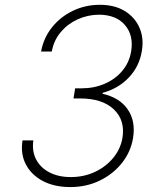

<svg xmlns="http://www.w3.org/2000/svg" viewBox="-20 -757 661 787"><path d="M268.1 9.8Q203.6 9.8 156.5 -14.6Q109.4 -39.1 86.4 -82.3Q63.5 -125.5 72.3 -181.6H116.7Q110.4 -137.2 128.2 -103.3Q146 -69.3 182.9 -50.3Q219.7 -31.2 270 -31.2Q324.2 -31.2 369.4 -52.5Q414.6 -73.7 444.3 -110.1Q474.1 -146.5 481.9 -191.4Q493.7 -264.2 446.5 -308.8Q399.4 -353.5 308.1 -353.5H281.2L288.1 -395H314.9Q365.7 -395 408.9 -413.6Q452.1 -432.1 481 -466.3Q509.8 -500.5 517.6 -546.4Q528.3 -611.8 492.4 -654.1Q456.5 -696.3 385.7 -696.8Q338.9 -696.3 297.9 -677.5Q256.8 -658.7 228.5 -624.8Q200.2 -590.8 192.4 -545.9H148.4Q158.7 -602.1 193.4 -645.3Q228 -688.5 279.1 -712.9Q330.1 -737.3 389.2 -737.3Q449.7 -737.3 491.2 -711.9Q532.7 -686.5 551.5 -643.8Q570.3 -601.1 561.5 -548.3Q551.3 -484.9 508.3 -439.5Q465.3 -394 400.9 -376.5L400.4 -372.6Q470.2 -356.9 503.4 -308.8Q536.6 -260.7 525.4 -191.4Q516.1 -134.8 480 -89.1Q443.8 -43.5 388.9 -16.8Q334 9.8 268.1 9.8Z"/></svg>

Font: Inter Extra Light
Style: Italic
Weight: 200
Italic angle: -9.39999°
Designer: Rasmus Andersson
Foundry: rsms
Version: Version 4.000;git-3c8e0fc